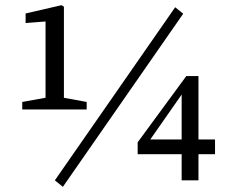

<svg xmlns="http://www.w3.org/2000/svg" viewBox="-20 -697 890 742"><path d="M66 -274V-303L160 -320H222L315 -303V-274ZM156 -274V-614L79 -608V-645L218 -677L227 -671V-274ZM223 25 192 0 657 -669 688 -644ZM682 0V-122V-140V-345H675L713 -376L632 -260L551 -144L556 -172V-158H811V-101H512V-147L700 -403H747V0Z"/></svg>

Font: Source Serif 4 Variable
Style: Regular
Weight: 400
Designer: Frank Grießhammer
Foundry: Adobe
Version: Version 4.005;hotconv 1.1.0;makeotfexe 2.6.0